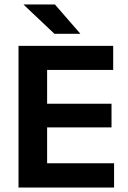

<svg xmlns="http://www.w3.org/2000/svg" viewBox="-20 -846 578 866"><path d="M63.5 0V-639H192.5V0ZM102 0V-109.5H494.5V0ZM138.5 -271.5V-378H483V-271.5ZM101.5 -530.5V-639H490.5V-530.5ZM227.5 -826 341.5 -695V-693.5H225.5L87 -824.5V-826Z"/></svg>

Font: Anek Odia SemiBold
Style: Regular
Weight: 600
Version: Version 1.003